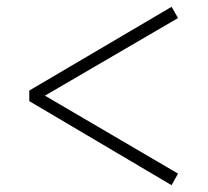

<svg xmlns="http://www.w3.org/2000/svg" viewBox="-20 -640 611 564"><path d="M112 -359 503 -130 484 -96 66 -343V-374L484 -620L503 -587Z"/></svg>

Font: Source Han Serif SC ExtraLight
Style: Regular
Weight: 250
Designer: Ryoko NISHIZUKA  (kana & ideographs); Frank Grießhammer (Latin, Greek & Cyrillic); Wenlong ZHANG  (bopomofo); Sandoll Co
Foundry: Adobe Systems Incorporated
Version: Version 1.001 October 20, 2017